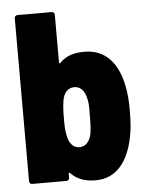

<svg xmlns="http://www.w3.org/2000/svg" viewBox="-52 -743 615 793"><g transform="rotate(-5 256.0 -346.0)"><path d="M470 -366C451 -465 400 -525 312 -525C273 -525 237 -517 210 -488C207 -485 204 -486 204 -490V-688C204 -695 199 -700 192 -700H50C43 -700 38 -695 38 -688V-12C38 -5 43 0 50 0H192C199 0 204 -5 204 -12V-29C204 -33 207 -34 210 -31C237 -2 274 8 313 8C399 8 449 -57 469 -157C476 -190 478 -224 478 -267C478 -309 476 -334 470 -366ZM312 -279C312 -246 312 -216 308 -187C302 -156 285 -134 258 -134C231 -134 215 -156 209 -187C204 -210 204 -234 204 -260C204 -286 205 -311 209 -333C214 -363 231 -383 258 -383C283 -383 300 -364 307 -334C312 -317 312 -298 312 -279Z"/></g></svg>

Font: Barlow Semi Condensed ExtraBold
Style: Regular
Weight: 800
Width: 4
Designer: Jeremy Tribby
Foundry: Tribby Type
Version: Version 1.422;hotconv 1.0.109;makeotfexe 2.5.65596